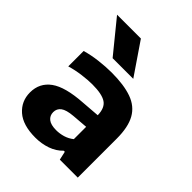

<svg xmlns="http://www.w3.org/2000/svg" viewBox="-224 -941 1085 1085"><g transform="rotate(45 318.0 -399.0)"><path d="M242.5 10Q142.5 10 91.5 -35Q40.5 -80 40.5 -149.5Q40.5 -225.5 100.2 -268.8Q160 -312 293 -320.5L402.5 -329Q401.5 -387 368.2 -409Q335 -431 258 -431Q223 -431 177 -425Q131 -419 89.5 -406.5V-529.5Q136 -543 189.2 -549.2Q242.5 -555.5 287.5 -555.5Q386 -555.5 449 -533Q512 -510.5 542 -457.2Q572 -404 572 -311.5V0H428.5L417 -51.5H408.5Q379 -20.5 335.5 -5.2Q292 10 242.5 10ZM212 -163.5Q212 -136 232.5 -119.5Q253 -103 296 -103Q323.5 -103 351.5 -111.2Q379.5 -119.5 402.5 -138V-236.5L308.5 -229Q255.5 -224.5 233.8 -208Q212 -191.5 212 -163.5ZM234 -616.5 78 -808H268.5L399 -616.5Z"/></g></svg>

Font: Encode Sans Exp
Style: Bold
Weight: 700
Width: 7
Designer: Multiple Designers
Foundry: Impallari Type
Version: Version 3.002; ttfautohint (v1.8.3) -l 8 -r 50 -G 200 -x 14 